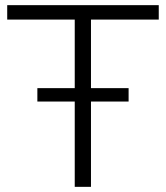

<svg xmlns="http://www.w3.org/2000/svg" viewBox="-20 -725 643 745"><path d="M270 0V-649H8V-705H596V-649H333V0ZM125 -331V-383H479V-331Z"/></svg>

Font: Nunito Sans 11pt Light
Style: Regular
Weight: 300
Version: Version 3.101;gftools[0.9.27]